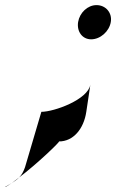

<svg xmlns="http://www.w3.org/2000/svg" viewBox="-44 -696 455 752"><path d="M-24 36C-24 38 -14 32 2 21C-7 26 -16 31 -24 36ZM2 21C12 15 22 8 31 -1C20 7 10 15 2 21ZM31 -1C100 -53 193 -142 187 -142C243 -142 284 -191 294 -258L310 -365C301 -306 168 -258 118 -258L54 -41C48 -24 41 -11 31 -1ZM262 -610C256 -573 278 -542 313 -542C349 -542 384 -573 390 -610C396 -646 370 -676 334 -676C299 -676 268 -646 262 -610Z"/></svg>

Font: Ampere
Style: CndIta
Weight: 400
Version: Version 1